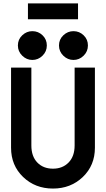

<svg xmlns="http://www.w3.org/2000/svg" viewBox="-20 -1097 622 1127"><path d="M291 9.8Q186.5 9.8 115.7 -58.1Q44.9 -126 44.9 -230V-700.2H164.1V-243.2Q164.1 -179.2 199 -143.1Q233.9 -106.9 291 -106.9Q347.2 -106.9 382.6 -143.1Q418 -179.2 418 -243.2V-700.2H537.1V-230Q537.1 -126 466.1 -58.1Q395 9.8 291 9.8ZM85 -830.1Q85 -865.7 110.6 -889.9Q136.2 -914.1 169.9 -914.1Q204.6 -914.1 229.7 -889.9Q254.9 -865.7 254.9 -830.1Q254.9 -794.9 229.5 -770Q204.1 -745.1 169.9 -745.1Q136.2 -745.1 110.6 -770Q85 -794.9 85 -830.1ZM144 -983.9V-1077.1H438V-983.9ZM326.2 -830.1Q326.2 -865.7 351.8 -889.9Q377.4 -914.1 411.1 -914.1Q445.8 -914.1 470.9 -889.9Q496.1 -865.7 496.1 -830.1Q496.1 -794.9 470.7 -770Q445.3 -745.1 411.1 -745.1Q377.4 -745.1 351.8 -770Q326.2 -794.9 326.2 -830.1Z"/></svg>

Font: Cakra Normal
Style: Regular
Weight: 400
Designer: Lucia Kollert, Vojtech Kollert
Foundry: OoM Type
Version: Version 1.000;Glyphs 3.1.1 (3148)